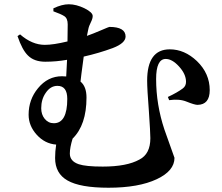

<svg xmlns="http://www.w3.org/2000/svg" viewBox="-20 -820 1040 899"><path d="M189 -264Q206 -243 232 -243Q295 -243 295 -357Q295 -418 249 -418Q216 -418 194 -385Q173 -355 173 -313Q173 -284 189 -264ZM230 -781Q270 -800 302 -800Q337 -800 376 -781Q414 -762 414 -745Q414 -733 406 -717Q396 -698 393 -681Q390 -670 387 -652Q413 -661 455 -679Q490 -694 492 -694Q568 -694 568 -649Q568 -618 508 -595Q443 -571 372 -555Q358 -452 357 -438Q385 -415 385 -363Q385 -235 320 -171Q307 -129 307 -101Q307 -65 349 -51Q382 -40 461 -40Q574 -40 633 -73Q684 -99 684 -173Q684 -198 677 -301Q669 -404 669 -442Q669 -589 775 -589Q844 -589 902 -534Q962 -476 962 -398Q962 -330 905 -329Q891 -329 854 -344Q820 -358 772 -351L766 -366Q811 -387 836 -406Q851 -417 851 -437Q851 -473 818 -509Q786 -544 756 -544Q711 -544 711 -450Q711 -330 750 -213L797 -81Q797 -20 714 19Q629 59 488 59Q355 59 296 25Q238 -8 238 -80Q238 -111 243 -143Q190 -147 152 -189Q114 -231 114 -283Q114 -354 158 -407Q204 -463 270 -463Q284 -463 290 -462L294 -540Q243 -531 192 -531Q140 -531 111 -560Q84 -586 62 -651L74 -659Q130 -610 190 -610Q230 -610 296 -626Q297 -658 297 -706Q297 -735 280 -745Q266 -754 230 -767Z"/></svg>

Font: Source Han Serif JP
Style: Bold
Weight: 700
Designer: Ryoko NISHIZUKA  (kana & ideographs); Frank Grießhammer (Latin, Greek & Cyrillic); Wenlong ZHANG  (bopomofo); Sandoll Co
Foundry: Adobe Systems Incorporated
Version: Version 1.000;PS 1;hotconv 16.6.53;makeotf.lib2.5.65590